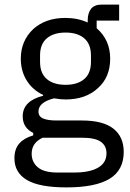

<svg xmlns="http://www.w3.org/2000/svg" viewBox="-20 -606 568 838"><path d="M520 57.1Q520 -8.8 475.1 -44.4Q430.2 -80.1 336.9 -80.1H227.1Q188.5 -80.1 168.2 -88.9Q147.9 -97.7 147.9 -119.1Q147.9 -159.7 215.8 -176.8Q244.1 -171.9 266.1 -171.9Q355 -171.9 408.2 -222.2Q460.9 -269.5 460.9 -350.1Q460.9 -431.6 401.9 -482.9V-516.1H500V-585.9H422.9Q392.1 -585.9 377.4 -567.4Q362.8 -548.8 362.8 -517.1V-507.8Q318.8 -527.8 265.1 -527.8Q179.2 -527.8 125 -479Q70.8 -427.7 70.8 -350.1Q70.8 -296.4 96.4 -254.9Q122.1 -213.4 168 -191.9V-188Q79.1 -165.5 79.1 -98.1Q79.1 -48.3 125 -25.9V-15.1Q85 -3.4 64 20.5Q43 44.4 43 85Q43 147.5 97.7 179.7Q152.3 211.9 270 211.9Q396.5 211.9 458.3 174.3Q520 136.7 520 57.1ZM444.8 63Q444.8 104.5 408.2 125.7Q371.6 147 304.2 147H230Q172.4 147 145.3 124.3Q118.2 101.6 118.2 64.9Q118.2 17.6 166 -4.9H337.9Q395 -4.9 419.9 12.7Q444.8 30.3 444.8 63ZM154.8 -335.9V-363.8Q154.8 -413.6 184.3 -438.7Q213.9 -463.9 266.1 -463.9Q318.4 -463.9 347.7 -438.7Q377 -413.6 377 -363.8V-335.9Q377 -286.1 347.7 -261Q318.4 -235.8 266.1 -235.8Q213.9 -235.8 184.3 -261Q154.8 -286.1 154.8 -335.9Z"/></svg>

Font: Plexus Sans
Style: Regular
Weight: 400
Version: Version 2.001;PS 002.001;hotconv 1.0.70;makeotf.lib2.5.58329